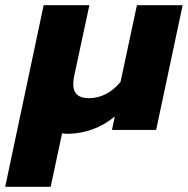

<svg xmlns="http://www.w3.org/2000/svg" viewBox="-71 -500 723 739"><path d="M97 -480H273L214 -205Q211 -190 211 -176Q211 -122 271 -122Q305 -122 336.5 -138Q368 -154 393 -185L456 -480H632L530 0H360L371 -52Q332 -19 284.5 -2Q237 15 189 15Q178 15 168 13L124 219H-51Z"/></svg>

Font: Prompt Bold
Style: Bold Italic
Weight: 700
Italic angle: -12°
Designer: Katatrad Team
Foundry: CadsonDemak
Version: Version 1.000